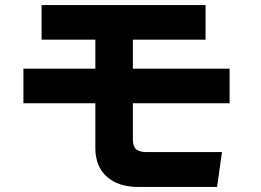

<svg xmlns="http://www.w3.org/2000/svg" viewBox="-20 -738 1040 764"><path d="M73.2 -327.1V-464.8H359.4V-580.1H145.5V-717.8H797.9V-580.1H508.8V-464.8H893.6V-327.1H508.8V-183.6Q508.8 -154.3 522.5 -143.6Q536.1 -132.8 562.5 -132.8H863.3L843.8 5.9H530.3Q451.2 5.9 405.3 -34.7Q359.4 -75.2 359.4 -149.4V-327.1Z"/></svg>

Font: Gothic A1 Black
Style: Regular
Weight: 900
Version: Version 2.50